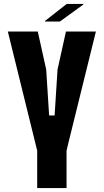

<svg xmlns="http://www.w3.org/2000/svg" viewBox="-20 -961 530 981"><path d="M170 0V-191L159 -236L20 -800H173L216 -606L231 -371H259L274 -606L317 -800H470L331 -237L320 -191V0ZM210 -851V-854L321 -941H406V-938L286 -851Z"/></svg>

Font: Big Shoulders Display Black
Style: Regular
Weight: 900
Designer: Patric King
Foundry: XO Type Co
Version: Version 1.000; ttfautohint (v1.8.2)